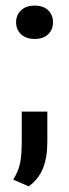

<svg xmlns="http://www.w3.org/2000/svg" viewBox="-20 -517 246 681"><path d="M82 144 26.9 120.1Q44.9 90.8 51 62.5Q57.1 34.2 57.1 -14.2V-121.1H147.9V-14.2Q147.9 41 132.6 79.6Q117.2 118.2 82 144ZM150.9 -395.5Q133.8 -378.9 103 -378.9Q72.3 -378.9 54.7 -395.5Q37.1 -412.1 37.1 -438Q37.1 -463.9 54.7 -480.5Q72.3 -497.1 103 -497.1Q133.8 -497.1 150.9 -480.5Q168 -463.9 168 -438Q168 -412.1 150.9 -395.5Z"/></svg>

Font: Creato Display Medium
Style: Regular
Weight: 500
Version: Version 1.000